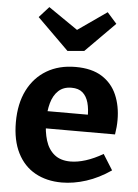

<svg xmlns="http://www.w3.org/2000/svg" viewBox="-57 -865 664 921"><g transform="rotate(5 275.0 -404.5)"><path d="M275 12Q202 12 147 -18.5Q92 -49 61.5 -109.5Q31 -170 31 -257Q31 -347 63.5 -411.5Q96 -476 155 -511Q214 -546 294 -546Q372 -546 421 -515Q470 -484 493 -430.5Q516 -377 516 -310Q516 -293 514.5 -276Q513 -259 510 -240H144V-323H390L372 -310Q373 -350 364.5 -380.5Q356 -411 336.5 -428Q317 -445 283 -445Q244 -445 220 -422.5Q196 -400 185.5 -362Q175 -324 175 -277Q175 -224 188 -182Q201 -140 230.5 -116Q260 -92 308 -92Q342 -92 381.5 -104.5Q421 -117 464 -142L511 -67Q453 -27 392.5 -7.5Q332 12 275 12ZM424 -821 470 -769 328 -626 248 -619 96 -769 143 -821 335 -689 238 -691Z"/></g></svg>

Font: Bitter Thin
Style: Bold
Weight: 700
Version: Version 3.021